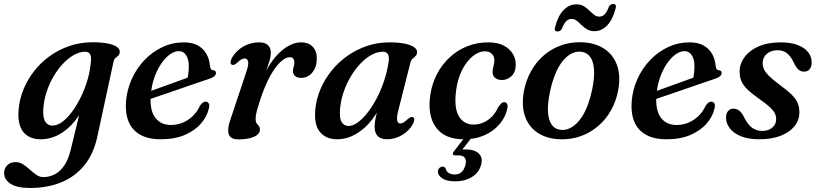

<svg xmlns="http://www.w3.org/2000/svg" viewBox="-66 -681 4060 954"><path d="M418 -4Q400 81.5 354.5 138.5Q309 195.5 240 224.2Q171 253 82.5 253Q18.5 253 -13.5 232.2Q-45.5 211.5 -45.5 178.5Q-45.5 156 -30.2 140.2Q-15 124.5 11.5 124.5Q31.5 124.5 49 135.8Q66.5 147 82.5 161.8Q98.5 176.5 114.8 187.8Q131 199 149 199Q179 199 205.5 185.5Q232 172 252.8 142.2Q273.5 112.5 285.5 62.5L349.5 -201L367 -190Q343.5 -126.5 307.5 -81.5Q271.5 -36.5 227.8 -12.8Q184 11 135.5 11Q99 11 72.8 -4.8Q46.5 -20.5 34.2 -53.2Q22 -86 26.5 -136Q30.5 -187 50.2 -235.8Q70 -284.5 103 -327Q136 -369.5 180.5 -401.8Q225 -434 279 -452.5Q333 -471 394 -471Q440.5 -471 471 -464.5Q501.5 -458 516 -447Q530.5 -436 529 -422.5Q528 -410.5 521.2 -404.5Q514.5 -398.5 507.5 -392.5Q500.5 -386.5 498 -374ZM149.5 -145Q147 -111.5 152.5 -92.2Q158 -73 169.2 -65Q180.5 -57 195 -57Q218 -57 243 -75.2Q268 -93.5 291.8 -125.5Q315.5 -157.5 335.2 -197.8Q355 -238 368.2 -282.2Q381.5 -326.5 385 -369Q389 -397.5 382 -410.8Q375 -424 358 -424Q330 -424 301.8 -408.2Q273.5 -392.5 247.5 -365Q221.5 -337.5 200.5 -302Q179.5 -266.5 166.2 -226.2Q153 -186 149.5 -145Z M623 -207Q623 -207 641.2 -213.8Q659.5 -220.5 689 -231Q718.5 -241.5 752.5 -253.8Q786.5 -266 819 -277.8Q851.5 -289.5 875.5 -298.5L862.5 -282Q867 -295.5 869.5 -313Q872 -330.5 872 -354Q872 -386 858.8 -406.5Q845.5 -427 823 -427Q801 -427 778 -410.5Q755 -394 734.8 -364.2Q714.5 -334.5 700.5 -294.2Q686.5 -254 683 -207Q677.5 -134 704.8 -97Q732 -60 783.5 -60Q813.5 -60 841.2 -71.2Q869 -82.5 891.5 -104Q914 -125.5 927.5 -155.5Q936 -167.5 942.5 -171.8Q949 -176 956.5 -176Q965.5 -175.5 970.8 -167.8Q976 -160 972 -143Q963.5 -103.5 933.5 -68.2Q903.5 -33 853.2 -11Q803 11 732.5 11Q671 11 631 -11.5Q591 -34 573.5 -75.5Q556 -117 560 -175Q564.5 -235 588.8 -288.5Q613 -342 652.2 -383Q691.5 -424 741.5 -447.2Q791.5 -470.5 847.5 -470.5Q889.5 -470.5 917.5 -454.8Q945.5 -439 960.2 -412.2Q975 -385.5 977.5 -352Q978.5 -344 982 -338.2Q985.5 -332.5 992.5 -332Q999.5 -332 1003.2 -328.5Q1007 -325 1007 -318.5Q1007 -310 999.8 -302.8Q992.5 -295.5 972.5 -289Q952 -282 918.8 -270.8Q885.5 -259.5 846.8 -246Q808 -232.5 769 -219.2Q730 -206 698 -195Q666 -184 646.5 -177.2Q627 -170.5 627 -170.5Z M1086 -359.5Q1079.5 -362.5 1079.5 -371.2Q1079.5 -380 1086 -392.5Q1099 -416 1119.8 -433.5Q1140.5 -451 1166.8 -460.8Q1193 -470.5 1222 -470.5Q1250 -470.5 1264.8 -457.2Q1279.5 -444 1279.5 -419Q1279.5 -398.5 1271 -371.8Q1262.5 -345 1251.2 -316Q1240 -287 1230.8 -260.2Q1221.5 -233.5 1220 -213L1211.5 -214.5Q1228.5 -275.5 1253 -323Q1277.5 -370.5 1307 -403.2Q1336.5 -436 1367.8 -453.2Q1399 -470.5 1429 -470.5Q1468.5 -470.5 1489 -447.5Q1509.5 -424.5 1508 -387.5Q1507.5 -358 1496.5 -337Q1485.5 -316 1468.5 -305Q1451.5 -294 1431.5 -294Q1409.5 -294 1399.5 -304Q1389.5 -314 1389.5 -327Q1389.5 -338.5 1393 -349Q1396.5 -359.5 1396.5 -370.5Q1396.5 -382.5 1391 -389.8Q1385.5 -397 1373.5 -397Q1353 -397 1327.5 -373.2Q1302 -349.5 1275.8 -302Q1249.5 -254.5 1226 -182.5Q1214.5 -147.5 1209.2 -126.5Q1204 -105.5 1204 -89Q1204 -75.5 1209.2 -68.5Q1214.5 -61.5 1220 -55Q1225.5 -48.5 1225.5 -36Q1225.5 -23 1213.2 -12Q1201 -1 1177 5.2Q1153 11.5 1117.5 11.5Q1092 11.5 1079.8 0.2Q1067.5 -11 1067.8 -33.5Q1068 -56 1079.5 -89L1157 -321Q1170.5 -359.5 1166.8 -375Q1163 -390.5 1150 -390.5Q1142 -390.5 1133.2 -385.8Q1124.5 -381 1111.5 -368.5Q1103 -361 1097.2 -359Q1091.5 -357 1086 -359.5Z M1914.5 -138Q1904 -98 1907.5 -82.8Q1911 -67.5 1922.5 -67.5Q1931 -67.5 1939.2 -72.5Q1947.5 -77.5 1960.5 -89.5Q1969.5 -97 1975.2 -99Q1981 -101 1986 -98.5Q1992.5 -95.5 1992.5 -86.8Q1992.5 -78 1986 -65.5Q1967 -30.5 1931.5 -9.8Q1896 11 1857.5 11Q1826 11 1810.8 -4.8Q1795.5 -20.5 1795.5 -50Q1795.5 -61.5 1797.2 -75.5Q1799 -89.5 1803.5 -109Q1808 -128.5 1816 -156.5Q1824 -184.5 1836 -224L1846 -203.5Q1821 -135.5 1783.5 -87.5Q1746 -39.5 1701.2 -14.2Q1656.5 11 1609 11Q1553.5 11 1523.2 -25.8Q1493 -62.5 1501 -140.5Q1506 -190.5 1526.5 -238.5Q1547 -286.5 1580.5 -328.5Q1614 -370.5 1658.5 -402.2Q1703 -434 1756.2 -452.2Q1809.5 -470.5 1868.5 -470.5Q1915.5 -470.5 1946.8 -463.8Q1978 -457 1993 -445.5Q2008 -434 2006.5 -420Q2005 -408 1998.2 -401.8Q1991.5 -395.5 1984.2 -389.2Q1977 -383 1973.5 -371ZM1624 -144.5Q1619 -95 1631.2 -75Q1643.5 -55 1666 -55Q1687 -55 1710.8 -72Q1734.5 -89 1758.5 -119Q1782.5 -149 1803.8 -188.8Q1825 -228.5 1841 -275Q1857 -321.5 1864.5 -370.5Q1869 -398.5 1861.8 -411.2Q1854.5 -424 1837 -424Q1808 -424 1779.2 -408Q1750.5 -392 1724.2 -364.2Q1698 -336.5 1676.8 -300.8Q1655.5 -265 1641.8 -225Q1628 -185 1624 -144.5Z M2343.5 -426Q2313 -426 2283.2 -402Q2253.5 -378 2231.2 -335.5Q2209 -293 2201 -237Q2188.5 -149 2213 -105.2Q2237.5 -61.5 2288.5 -62Q2312.5 -62 2335.5 -72Q2358.5 -82 2377.8 -101.2Q2397 -120.5 2409 -148Q2418.5 -161 2425 -167.2Q2431.5 -173.5 2440 -173.5Q2449 -173 2453.8 -164.2Q2458.5 -155.5 2454 -139Q2449 -113 2432.5 -86.5Q2416 -60 2388.8 -37.8Q2361.5 -15.5 2323.5 -2.2Q2285.5 11 2237 11Q2142 11 2099 -49.8Q2056 -110.5 2073 -215.5Q2082 -269 2106.5 -315.2Q2131 -361.5 2168.8 -396.5Q2206.5 -431.5 2255.2 -451Q2304 -470.5 2360.5 -470.5Q2407 -470.5 2437.5 -454.2Q2468 -438 2483 -412Q2498 -386 2496.5 -355.5Q2495.5 -321 2474.8 -302.2Q2454 -283.5 2429 -283.5Q2405.5 -283.5 2393.2 -294.8Q2381 -306 2381.5 -323.5Q2381.5 -337.5 2385.8 -351.2Q2390 -365 2390.5 -380.5Q2390.5 -400.5 2378.2 -413.2Q2366 -426 2343.5 -426ZM2249 -6H2284L2225 70.5L2204.5 64.5Q2213.5 63 2223.2 62.2Q2233 61.5 2246.5 61.5Q2292.5 61.5 2313.2 82Q2334 102.5 2324.5 137.5Q2315 175 2280.2 197.5Q2245.5 220 2195 220Q2152.5 220 2129.8 204Q2107 188 2110.5 165Q2112.5 157 2118.8 152.2Q2125 147.5 2131.5 147Q2138 146.5 2142 149.2Q2146 152 2148.5 156.5Q2152 172 2164.5 179Q2177 186 2193.5 186Q2235 186 2247 137Q2252 116 2243.8 103.5Q2235.5 91 2212.5 91H2196.5Q2185 91 2184.2 84.5Q2183.5 78 2191 69Z M2821.5 -471Q2887.5 -469.5 2933.5 -440.5Q2979.5 -411.5 2999.2 -358.8Q3019 -306 3005.5 -232.5Q2995.5 -177.5 2969.5 -132Q2943.5 -86.5 2905.2 -54Q2867 -21.5 2819.5 -4.5Q2772 12.5 2718.5 11Q2654 9.5 2608.5 -19.2Q2563 -48 2543.5 -101Q2524 -154 2537 -227Q2547.5 -282.5 2573 -328Q2598.5 -373.5 2636.2 -406Q2674 -438.5 2721 -455.5Q2768 -472.5 2821.5 -471ZM2718.5 -36Q2738.5 -33.5 2757.8 -40.8Q2777 -48 2794.8 -64Q2812.5 -80 2827.8 -104.2Q2843 -128.5 2855 -160.8Q2867 -193 2875.5 -232.5Q2888.5 -294.5 2885.5 -335.8Q2882.5 -377 2866 -399Q2849.5 -421 2821 -424Q2801.5 -426 2782.8 -418.8Q2764 -411.5 2746.8 -395.8Q2729.5 -380 2714.5 -355.8Q2699.5 -331.5 2687.5 -299Q2675.5 -266.5 2667 -227Q2654 -165 2656.8 -123.8Q2659.5 -82.5 2675.8 -60.8Q2692 -39 2718.5 -36ZM2887.5 -526Q2866.5 -526 2851 -535.2Q2835.5 -544.5 2823.5 -556.5Q2811.5 -568.5 2799.8 -577.8Q2788 -587 2774 -587Q2758.5 -587 2747 -575.2Q2735.5 -563.5 2726.5 -539.5Q2719 -524.5 2704 -524.5Q2685.5 -524.5 2692.5 -548Q2707 -603.5 2734.8 -631.5Q2762.5 -659.5 2798 -659.5Q2819.5 -659.5 2834.8 -650.2Q2850 -641 2862 -629Q2874 -617 2885.8 -607.8Q2897.5 -598.5 2911.5 -598.5Q2928 -598.5 2939.2 -610.5Q2950.5 -622.5 2959 -646.5Q2966 -661 2981.5 -661Q2999.5 -661 2992.5 -637.5Q2978 -582.5 2950.2 -554.2Q2922.5 -526 2887.5 -526Z M3135.5 -207Q3135.5 -207 3153.8 -213.8Q3172 -220.5 3201.5 -231Q3231 -241.5 3265 -253.8Q3299 -266 3331.5 -277.8Q3364 -289.5 3388 -298.5L3375 -282Q3379.5 -295.5 3382 -313Q3384.5 -330.5 3384.5 -354Q3384.5 -386 3371.2 -406.5Q3358 -427 3335.5 -427Q3313.5 -427 3290.5 -410.5Q3267.5 -394 3247.2 -364.2Q3227 -334.5 3213 -294.2Q3199 -254 3195.5 -207Q3190 -134 3217.2 -97Q3244.5 -60 3296 -60Q3326 -60 3353.8 -71.2Q3381.5 -82.5 3404 -104Q3426.5 -125.5 3440 -155.5Q3448.5 -167.5 3455 -171.8Q3461.5 -176 3469 -176Q3478 -175.5 3483.2 -167.8Q3488.5 -160 3484.5 -143Q3476 -103.5 3446 -68.2Q3416 -33 3365.8 -11Q3315.5 11 3245 11Q3183.5 11 3143.5 -11.5Q3103.5 -34 3086 -75.5Q3068.5 -117 3072.5 -175Q3077 -235 3101.2 -288.5Q3125.5 -342 3164.8 -383Q3204 -424 3254 -447.2Q3304 -470.5 3360 -470.5Q3402 -470.5 3430 -454.8Q3458 -439 3472.8 -412.2Q3487.5 -385.5 3490 -352Q3491 -344 3494.5 -338.2Q3498 -332.5 3505 -332Q3512 -332 3515.8 -328.5Q3519.5 -325 3519.5 -318.5Q3519.5 -310 3512.2 -302.8Q3505 -295.5 3485 -289Q3464.5 -282 3431.2 -270.8Q3398 -259.5 3359.2 -246Q3320.5 -232.5 3281.5 -219.2Q3242.5 -206 3210.5 -195Q3178.5 -184 3159 -177.2Q3139.5 -170.5 3139.5 -170.5Z M3721 -30.5Q3752 -30.5 3771.2 -46.8Q3790.5 -63 3790.5 -88.5Q3790.5 -104 3784 -117.8Q3777.5 -131.5 3760 -148Q3742.5 -164.5 3708.5 -188Q3671 -214.5 3649.2 -235.2Q3627.5 -256 3618.2 -277.2Q3609 -298.5 3609 -325.5Q3609.5 -365 3633.8 -397.8Q3658 -430.5 3703.5 -450.5Q3749 -470.5 3813.5 -470.5Q3864 -470.5 3898 -457.2Q3932 -444 3949.5 -421.5Q3967 -399 3967 -372Q3967 -349.5 3957 -337.2Q3947 -325 3929.5 -325Q3913.5 -325 3901.2 -335.5Q3889 -346 3877 -372.5Q3863 -401.5 3844 -416.5Q3825 -431.5 3798.5 -431.5Q3764.5 -431.5 3744 -413.5Q3723.5 -395.5 3723.5 -367Q3723.5 -351.5 3730 -337Q3736.5 -322.5 3754.2 -304.5Q3772 -286.5 3805.5 -261.5Q3845.5 -232.5 3867.5 -210.8Q3889.5 -189 3897.8 -168.5Q3906 -148 3906 -123Q3906 -84 3881.5 -53.8Q3857 -23.5 3812.5 -6.2Q3768 11 3707 11Q3652.5 11 3615.5 -4Q3578.5 -19 3560 -43.8Q3541.5 -68.5 3541.5 -95.5Q3541.5 -116.5 3551.2 -128.8Q3561 -141 3578 -141Q3596.5 -141 3609.5 -129.2Q3622.5 -117.5 3634.5 -92Q3652.5 -58 3673.8 -44.2Q3695 -30.5 3721 -30.5Z"/></svg>

Font: Fraunces Medium
Style: Italic
Weight: 500
Italic angle: -16°
Version: Version 1.000;[b76b70a41]